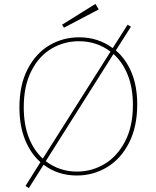

<svg xmlns="http://www.w3.org/2000/svg" viewBox="-20 -888 797 978"><path d="M570 -631Q621 -588 650 -518.5Q679 -449 679 -356Q679 -243 637.5 -161Q596 -79 525.5 -36.5Q455 6 371 6Q275 6 202 -49L127 70L110 59L186 -62Q136 -106 107.5 -176.5Q79 -247 79 -341Q79 -456 121 -536.5Q163 -617 232 -657.5Q301 -698 383 -698Q480 -698 554 -643L630 -762L647 -752ZM198 -80 543 -625Q473 -678 382 -678Q306 -678 242 -640Q178 -602 139.5 -526Q101 -450 101 -342Q101 -254 126.5 -188Q152 -122 198 -80ZM657 -353Q657 -440 631 -505.5Q605 -571 558 -613L213 -67Q283 -14 372 -14Q448 -14 513 -53Q578 -92 617.5 -168.5Q657 -245 657 -353ZM483 -840 306 -747 296 -762 466 -868Z"/></svg>

Font: Bitter Pro Thin
Style: Regular
Weight: 250
Designer: Sol Matas, and Bitter project Authors
Foundry: Sol Matas
Version: Version 1.010